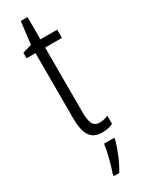

<svg xmlns="http://www.w3.org/2000/svg" viewBox="-231 -684 696 932"><g transform="rotate(-30 117.0 -218.0)"><path d="M172 -38C133 -38 123 -67 123 -126V-486H217V-532H123V-657H85L70 -532L19 -517V-486H69V-123C69 -35 92 10 158 10C183 10 202 5 219 -3V-49C206 -43 189 -38 172 -38ZM194 71V61H137C133 101 113 174 100 210V221H130C157 178 181 118 194 71Z"/></g></svg>

Font: Noto Sans Kannada ExtraCondensed Light
Style: Regular
Weight: 300
Width: 2
Designer: Jelle Bosma - Monotype Design Team
Foundry: Monotype Imaging Inc.
Version: Version 2.005